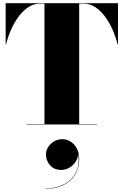

<svg xmlns="http://www.w3.org/2000/svg" viewBox="-20 -770 764 1188"><path d="M264.5 186.3Q264.5 161.1 278.5 139.3Q292.5 117.5 315.7 104.3Q338.9 91.1 366.1 91.1Q393.7 91.1 417.5 106.5Q441.3 121.9 455.7 149.5Q470.1 177.1 470.1 214.3Q470.1 270.3 444.1 311.7Q418.1 353.1 371.5 375.7Q324.9 398.3 262.9 398.3V396.3Q324.5 396.3 374.1 371.3Q423.7 346.3 448.9 298.5Q474.1 250.7 463.7 181.9Q462.1 210.3 446.5 232.9Q430.9 255.5 407.3 268.5Q383.7 281.5 358.9 281.5Q315.3 281.5 289.9 252.7Q264.5 223.9 264.5 186.3ZM145 -2.5H255V-747.5H225.5Q189 -747.5 156.2 -726.2Q123.5 -705 96.2 -668.8Q69 -632.5 49 -587.5Q29 -542.5 17.5 -495H15V-750H710V-495H707.5Q696 -542.5 676 -587.5Q656 -632.5 628.8 -668.8Q601.5 -705 568.8 -726.2Q536 -747.5 499.5 -747.5H470V-2.5H580V0H145Z"/></svg>

Font: Bodoni* 72pt Fatface
Style: Regular
Weight: 900
Version: Version 2.3